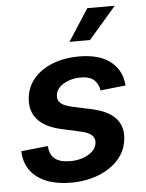

<svg xmlns="http://www.w3.org/2000/svg" viewBox="-54 -806 653 861"><g transform="rotate(-5 272.0 -375.5)"><path d="M231.4 11.2Q169.4 11.2 123.3 -6.8Q77.1 -24.9 51 -58.6Q24.9 -92.3 21.5 -139.2Q21.5 -141.6 21.2 -144Q21 -146.5 21 -148.9L141.1 -161.6Q144.5 -121.1 167.7 -103.3Q190.9 -85.4 235.8 -85.4Q267.1 -85.4 293.2 -94.5Q319.3 -103.5 336.4 -119.6Q353.5 -135.7 355.5 -157.2Q357.9 -177.7 343.8 -191.7Q329.6 -205.6 295.4 -212.9L206.1 -232.9Q135.7 -249 102.5 -286.6Q69.3 -324.2 74.7 -380.9Q79.1 -433.6 112.3 -471.7Q145.5 -509.8 198.2 -529.8Q251 -549.8 313.5 -549.8Q403.8 -549.8 452.9 -513.2Q502 -476.6 510.3 -417Q510.7 -413.6 511.5 -409.7Q512.2 -405.8 512.2 -401.9L398.4 -389.6Q394.5 -418.9 375 -437Q355.5 -455.1 313 -455.1Q286.1 -455.1 261.2 -446.3Q236.3 -437.5 220 -421.9Q203.6 -406.2 201.7 -384.8Q198.7 -363.3 213.1 -349.9Q227.5 -336.4 264.6 -328.1L354 -308.6Q425.3 -293 458.3 -257.1Q491.2 -221.2 485.8 -166Q482.4 -125 461.2 -92.3Q439.9 -59.6 405 -36.4Q370.1 -13.2 325.7 -1Q281.2 11.2 231.4 11.2ZM278.8 -618.7 371.6 -762.2H495.1L371.1 -618.7Z"/></g></svg>

Font: Inter 16pt SemiBold
Style: Italic
Weight: 600
Italic angle: -9.3988°
Version: Version 4.001;git-66647c0bb